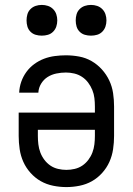

<svg xmlns="http://www.w3.org/2000/svg" viewBox="-20 -753 540 781"><path d="M250 8Q223 8 196 2.5Q169 -3 146 -16Q123 -29 104.5 -49.5Q86 -70 75 -94.5Q64 -119 60 -146Q56 -173 56 -200V-295H366V-320Q366 -337 364 -354Q362 -371 355.5 -387Q349 -403 338.5 -417Q328 -431 313.5 -440.5Q299 -450 282 -454Q265 -458 248 -458Q229 -458 209.5 -454Q190 -450 174 -440Q158 -430 147.5 -413Q137 -396 136 -376H58Q59 -399 66.5 -420.5Q74 -442 87.5 -460.5Q101 -479 119.5 -492.5Q138 -506 159 -514Q180 -522 203 -525Q226 -528 248 -528Q275 -528 302 -523Q329 -518 352.5 -504.5Q376 -491 394.5 -470.5Q413 -450 424.5 -425.5Q436 -401 440 -374Q444 -347 444 -320V-200Q444 -173 440 -146Q436 -119 425 -94.5Q414 -70 395.5 -49.5Q377 -29 354 -16Q331 -3 304 2.5Q277 8 250 8ZM250 -62Q267 -62 284 -66Q301 -70 315 -79.5Q329 -89 339.5 -103Q350 -117 356 -133Q362 -149 364 -166Q366 -183 366 -200V-225H134V-200Q134 -183 136 -166Q138 -149 144 -133Q150 -117 160.5 -103Q171 -89 185 -79.5Q199 -70 216 -66Q233 -62 250 -62ZM350 -608Q337 -608 325 -611.5Q313 -615 304 -624Q295 -633 291.5 -645Q288 -657 288 -670Q288 -683 291.5 -695Q295 -707 304 -716Q313 -725 325 -729Q337 -733 350 -733Q363 -733 375 -729Q387 -725 396 -716Q405 -707 409 -695Q413 -683 413 -670Q413 -657 409 -645Q405 -633 396 -624Q387 -615 375 -611.5Q363 -608 350 -608ZM150 -608Q137 -608 125 -611.5Q113 -615 104 -624Q95 -633 91.5 -645Q88 -657 88 -670Q88 -683 91.5 -695Q95 -707 104 -716Q113 -725 125 -729Q137 -733 150 -733Q163 -733 175 -729Q187 -725 196 -716Q205 -707 209 -695Q213 -683 213 -670Q213 -657 209 -645Q205 -633 196 -624Q187 -615 175 -611.5Q163 -608 150 -608Z"/></svg>

Font: Iosevka Curly
Style: Regular
Weight: 400
Monospace: yes
Designer: Belleve Invis
Foundry: Belleve Invis
Version: Version 22.1.2; ttfautohint (v1.8.4)